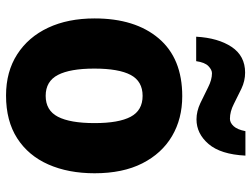

<svg xmlns="http://www.w3.org/2000/svg" viewBox="-116 -686 813 620"><g transform="rotate(90 290.0 -376.5)"><path d="M540 -276Q540 -191 511.5 -126.5Q483 -62 427 -26Q371 10 289 10Q212 10 156 -26Q100 -62 70 -126Q40 -190 40 -276Q40 -407 104.5 -483Q169 -559 291 -559Q364 -559 420 -526Q476 -493 508 -430Q540 -367 540 -276ZM202 -275Q202 -197 222.5 -157.5Q243 -118 290 -118Q337 -118 357.5 -157.5Q378 -197 378 -276Q378 -354 357.5 -392.5Q337 -431 290 -431Q243 -431 222.5 -392.5Q202 -354 202 -275ZM99 -604Q103 -675 132 -718.5Q161 -762 215 -762Q242 -762 267 -750Q292 -738 316.5 -725.5Q341 -713 364 -713Q377 -713 388 -725Q399 -737 404 -763H483Q479 -683 445.5 -644Q412 -605 366 -605Q340 -605 313.5 -617.5Q287 -630 262.5 -642.5Q238 -655 217 -655Q206 -655 194 -643.5Q182 -632 178 -604Z"/></g></svg>

Font: Noto Sans Malayalam SemiCondensed ExtraBold
Style: Regular
Weight: 800
Width: 4
Designer: Jelle Bosma - Monotype Design Team
Foundry: Monotype Imaging Inc.
Version: Version 2.104; ttfautohint (v1.8.4.7-5d5b)